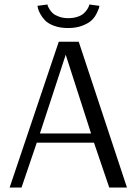

<svg xmlns="http://www.w3.org/2000/svg" viewBox="-20 -836 608 856"><path d="M149 -800 147 -810 192 -816V-814Q192 -812 193.5 -808Q195 -804 201.5 -793.5Q208 -783 217 -775.5Q226 -768 244 -761.5Q262 -755 284 -755Q307 -755 325 -761Q343 -767 352.5 -775.5Q362 -784 368 -793Q374 -802 376 -808L378 -814V-816L423 -810Q423 -806 421 -799.5Q419 -793 410.5 -775.5Q402 -758 388 -745Q374 -732 347 -721.5Q320 -711 284 -711Q248 -711 221 -721Q194 -731 180.5 -745.5Q167 -760 159 -775Q151 -790 149 -800ZM23 0 242 -650H331L546 0H467L399 -200H144L76 0ZM158 -241H386L273 -592Z"/></svg>

Font: Arsenal
Style: Regular
Weight: 400
Designer: Andrij Shevchenko
Foundry: Stairsfor
Version: Version 2.001;PS 002.001;hotconv 1.0.88;makeotf.lib2.5.64775